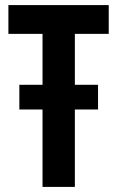

<svg xmlns="http://www.w3.org/2000/svg" viewBox="-20 -734 461 754"><path d="M274 0V-304H365V-401H274V-601H407V-714H13V-601H147V-401H56V-304H147V0Z"/></svg>

Font: Noto Sans UI Condensed
Style: Bold
Weight: 700
Width: 3
Designer: Monotype Design Team
Foundry: Monotype Imaging Inc.
Version: 1.001